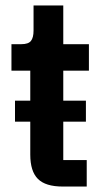

<svg xmlns="http://www.w3.org/2000/svg" viewBox="-20 -684 380 704"><path d="M298 0H210Q147 0 119 -28Q91 -56 91 -117V-238H35V-315H91V-425H22V-522H58Q84 -522 93.5 -534Q103 -546 103 -572V-664H212V-522H306V-425H212V-315H295V-238H212V-97H298Z"/></svg>

Font: IBM Plex Sans Cond SmBld
Style: Regular
Weight: 600
Width: 3
Designer: Mike Abbink, Paul van der Laan, Pieter van Rosmalen
Foundry: Bold Monday
Version: Version 1.3